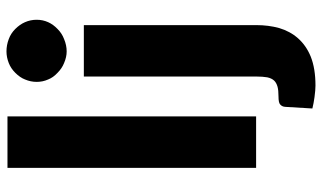

<svg xmlns="http://www.w3.org/2000/svg" viewBox="-216 -575 970 578"><g transform="rotate(-90 269.0 -286.0)"><path d="M52.7 -748.5H207.5V0H52.7ZM327.6 -518.6H482.4V1Q482.4 37.1 473.6 69.3Q463.9 102.1 442.9 126Q420.9 150.9 387.2 164.6Q351.6 178.7 300.3 178.7Q287.1 178.7 265.6 175.8Q247.1 173.3 231.4 169.4L236.3 87.9Q236.8 78.1 243.7 72.3Q249 67.4 267.6 67.4Q286.1 67.4 296.9 64.5Q309.1 61 315.4 54.2Q322.3 46.9 325.2 33.7Q327.6 20 327.6 1ZM491.2 -626Q484.4 -610.8 470.7 -597.7Q457.5 -584.5 440.4 -578.1Q421.9 -570.3 403.3 -570.3Q386.2 -570.3 368.2 -578.1Q352.1 -584.5 338.9 -597.7Q324.7 -610.8 318.8 -626Q311.5 -642.1 311.5 -660.6Q311.5 -678.7 318.8 -695.8Q324.7 -710.9 338.9 -725.1Q352.1 -738.3 368.2 -744.6Q385.7 -751.5 403.3 -751.5Q422.4 -751.5 440.4 -744.6Q457.5 -738.3 470.7 -725.1Q484.4 -711.4 491.2 -695.8Q498.5 -679.2 498.5 -660.6Q498.5 -642.1 491.2 -626Z"/></g></svg>

Font: Lato-ExtraBold
Style: Regular
Weight: 500
Designer: Lukasz Dziedzic with Adam Twardoch and Botio Nikoltchev
Foundry: tyPoland Lukasz Dziedzic
Version: ""